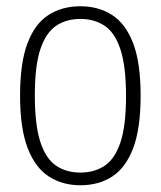

<svg xmlns="http://www.w3.org/2000/svg" viewBox="-20 -568 500 598"><path d="M230.5 9Q174 9 131.8 -18.5Q89.5 -46 66 -107.2Q42.5 -168.5 42.5 -270Q42.5 -372 65.5 -433Q88.5 -494 130.8 -521.2Q173 -548.5 230.5 -548.5Q287 -548.5 329.2 -521.2Q371.5 -494 394.8 -433Q418 -372 418 -270Q418 -168.5 395 -107.2Q372 -46 330 -18.5Q288 9 230.5 9ZM230.5 -30.5Q273.5 -30.5 305.5 -51.5Q337.5 -72.5 355 -124.2Q372.5 -176 372.5 -268Q372.5 -362 355 -414.5Q337.5 -467 305.5 -488Q273.5 -509 230.5 -509Q187 -509 155.2 -488Q123.5 -467 106 -415.5Q88.5 -364 88.5 -272Q88.5 -178 105.8 -125.5Q123 -73 155 -51.8Q187 -30.5 230.5 -30.5Z"/></svg>

Font: Encode Sans Cnd XLt
Style: Regular
Weight: 200
Width: 3
Designer: Multiple Designers
Foundry: Impallari Type
Version: Version 3.002; ttfautohint (v1.8.3) -l 8 -r 50 -G 200 -x 14 